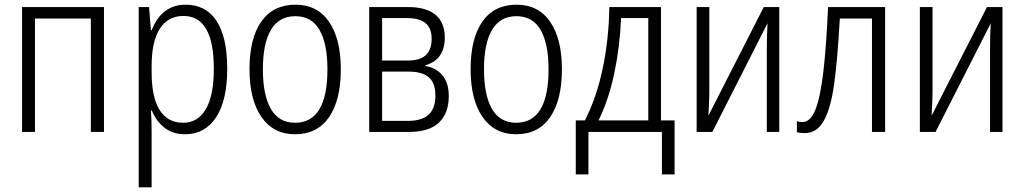

<svg xmlns="http://www.w3.org/2000/svg" viewBox="-20 -562 4365 818"><path d="M423 0H367V-483H129V0H74V-532H423Z M948 -269Q948 -134 900.5 -62Q853 10 769 10Q716 10 680.5 -18Q645 -46 627 -91H623Q626 -51 626 -1V236H571V-532H615L623 -433H626Q669 -542 771 -542Q857 -542 902.5 -473Q948 -404 948 -269ZM626 -282V-254Q626 -148 660 -93.5Q694 -39 760 -39Q823 -39 857 -97Q891 -155 891 -269Q891 -494 762 -494Q695 -494 660.5 -439Q626 -384 626 -282Z M1237 10Q1145 10 1094 -63.5Q1043 -137 1043 -267Q1043 -399 1093.5 -470.5Q1144 -542 1239 -542Q1332 -542 1382 -469Q1432 -396 1432 -267Q1432 -136 1382 -63Q1332 10 1237 10ZM1237 -39Q1375 -39 1375 -267Q1375 -375 1341.5 -434Q1308 -493 1238 -493Q1169 -493 1134.5 -435Q1100 -377 1100 -267Q1100 -157 1134 -98Q1168 -39 1237 -39Z M1792 -284V-281Q1839 -273 1865.5 -240.5Q1892 -208 1892 -153Q1892 -80 1850.5 -40Q1809 0 1724 0H1553V-532H1718Q1796 -532 1835.5 -499Q1875 -466 1875 -402Q1875 -355 1854 -325Q1833 -295 1792 -284ZM1713 -485H1608V-304H1717Q1769 -304 1794 -327Q1819 -350 1819 -397Q1819 -441 1793.5 -463Q1768 -485 1713 -485ZM1720 -257H1608V-47H1718Q1777 -47 1806 -73.5Q1835 -100 1835 -155Q1835 -209 1806.5 -233Q1778 -257 1720 -257Z M2179 10Q2087 10 2036 -63.5Q1985 -137 1985 -267Q1985 -399 2035.5 -470.5Q2086 -542 2181 -542Q2274 -542 2324 -469Q2374 -396 2374 -267Q2374 -136 2324 -63Q2274 10 2179 10ZM2179 -39Q2317 -39 2317 -267Q2317 -375 2283.5 -434Q2250 -493 2180 -493Q2111 -493 2076.5 -435Q2042 -377 2042 -267Q2042 -157 2076 -98Q2110 -39 2179 -39Z M2796 -49H2854V181H2800V0H2487V181H2433V-49H2472Q2522 -147 2548 -271.5Q2574 -396 2576 -532H2796ZM2626 -485Q2621 -363 2597 -249.5Q2573 -136 2530 -49H2742V-485Z M3002 -171Q3002 -135 2998 -69L3234 -532H3300V0H3247V-354Q3247 -414 3250 -463L3015 0H2948V-532H3002Z M3695 0V-483H3558Q3548 -304 3533.5 -201.5Q3519 -99 3489.5 -47Q3460 5 3409 5Q3387 5 3375 1V-46Q3384 -42 3399 -42Q3433 -42 3454 -95Q3475 -148 3487.5 -253.5Q3500 -359 3508 -532H3751V0Z M3953 -171Q3953 -135 3949 -69L4185 -532H4251V0H4198V-354Q4198 -414 4201 -463L3966 0H3899V-532H3953Z"/></svg>

Font: Noto Sans Display Light Narrow
Style: Regular
Weight: 300
Width: 4
Designer: Monotype Design team
Foundry: Monotype Imaging Inc.
Version: Version 1.000